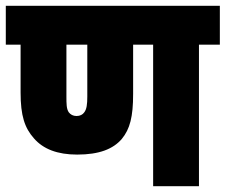

<svg xmlns="http://www.w3.org/2000/svg" viewBox="-20 -642 778 662"><path d="M666 -488H738V-622H0V-488H51V-323C51 -243 65 -201 97 -165C129 -128 178 -109 246 -109C322 -109 370 -128 400 -163C428 -197 439 -239 439 -318V-488H508V0H666ZM244 -242C232 -242 223 -247 217 -255C209 -267 209 -284 209 -310V-488H281V-309C281 -283 279 -265 270 -254C265 -247 256 -242 244 -242Z"/></svg>

Font: Noto Sans Condensed Black
Style: Regular
Weight: 900
Width: 3
Designer: Monotype Design Team
Foundry: Monotype Imaging Inc.
Version: Version 2.013